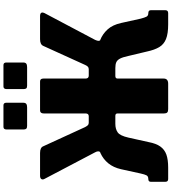

<svg xmlns="http://www.w3.org/2000/svg" viewBox="39 -1033 994 1112"><g transform="rotate(-90 536.0 -477.0)"><path d="M497 -937V-840Q497 -827 490.5 -822Q484 -817 470 -817H363Q351 -817 346.5 -822Q342 -827 342 -838V-935Q342 -954 357 -954H482Q497 -954 497 -937ZM730 -937V-840Q730 -827 723.5 -822Q717 -817 703 -817H596Q584 -817 580 -822Q576 -827 576 -838V-935Q576 -954 591 -954H715Q730 -954 730 -937ZM55 0Q39 0 39 -17V-100Q39 -115 55 -115Q71 -115 76.5 -125.5Q82 -136 87 -159L112 -273Q122 -317 146 -346.5Q170 -376 205 -392Q240 -408 284 -410L356 -460H419Q435 -460 435 -479V-721Q435 -742 453 -742H620Q637 -742 637 -723V-479Q637 -460 654 -460H716L788 -410Q824 -408 859.5 -394Q895 -380 921.5 -351Q948 -322 959 -272L984 -159Q990 -136 995.5 -125.5Q1001 -115 1016 -115Q1033 -115 1033 -100V-17Q1033 0 1016 0H951Q897 0 866 -12.5Q835 -25 819 -52Q803 -79 794 -121L768 -230Q761 -263 752.5 -279Q744 -295 731.5 -300.5Q719 -306 698 -306H652Q637 -306 637 -293V-26Q637 0 607 0H460Q446 0 440.5 -5.5Q435 -11 435 -23V-293Q435 -306 421 -306H375Q345 -306 325.5 -292.5Q306 -279 295 -230L269 -113Q261 -70 243.5 -45.5Q226 -21 197 -10.5Q168 0 121 0ZM390 -374 211 -395Q216 -398 215.5 -406Q215 -414 210 -423L56 -716Q50 -727 55 -734.5Q60 -742 74 -742H206Q238 -742 245 -723L356 -481Q362 -470 367 -465Q372 -460 382 -460ZM683 -374 691 -460Q700 -460 705.5 -465Q711 -470 716 -481L826 -723Q834 -742 865 -742H998Q1013 -742 1017.5 -735.5Q1022 -729 1016 -716L861 -423Q857 -414 855.5 -406Q854 -398 859 -395Z"/></g></svg>

Font: Libre Franklin ExtraBold
Style: Regular
Weight: 800
Designer: Pablo Impallari, Rodrigo Fuenzalida, Nhung Nguyen
Foundry: Impallari Type
Version: Version 3.000